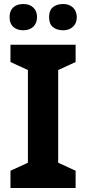

<svg xmlns="http://www.w3.org/2000/svg" viewBox="-20 -937 429 957"><path d="M356.9 0H32.2V-85.9L119.1 -126V-587.9L32.2 -627.9V-713.9H356.9V-627.9L270 -587.9V-126L356.9 -85.9ZM294.9 -917Q325.2 -917 343.8 -899.4Q362.3 -881.8 362.8 -851.6Q362.8 -821.3 343.8 -803.7Q324.7 -786.1 294.4 -786.1Q263.7 -786.1 244.1 -801.8Q224.6 -817.4 224.6 -851.6Q224.6 -885.7 244.1 -901.4Q263.7 -917 294.9 -917ZM27.8 -851.6Q27.3 -882.8 45.9 -899.9Q64.5 -917 96.2 -917Q127.9 -917 146.5 -898.9Q165 -880.9 164.6 -851.6Q164.6 -822.3 146 -803.7Q127 -786.1 95.7 -786.1Q64.5 -786.1 45.9 -803.2Q27.3 -820.3 27.8 -851.6Z"/></svg>

Font: NotoSans-Bold
Style: Bold
Weight: 700
Designer: Monotype Design team
Foundry: Monotype Imaging Inc.
Version: Version 1.04